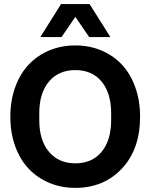

<svg xmlns="http://www.w3.org/2000/svg" viewBox="-20 -913 747 943"><path d="M350.1 9.8Q281.2 9.8 222.7 -14.6Q164.1 -39.1 121.6 -83.5Q79.1 -127.9 54.9 -194.1Q30.8 -260.3 30.8 -339.8Q30.8 -419.4 54.9 -485.6Q79.1 -551.8 121.6 -596.4Q164.1 -641.1 222.7 -665.5Q281.2 -689.9 350.1 -689.9Q418.5 -689.9 477.1 -665.5Q535.6 -641.1 577.9 -596.4Q620.1 -551.8 644 -485.6Q668 -419.4 668 -339.8Q668 -180.2 578.9 -85.2Q489.7 9.8 350.1 9.8ZM172.9 -323.2Q172.9 -224.1 220.5 -167.5Q268.1 -110.8 350.1 -110.8Q432.1 -110.8 479 -167.2Q525.9 -223.6 525.9 -323.2V-356.9Q525.9 -456.1 479 -512.5Q432.1 -568.8 350.1 -568.8Q268.1 -568.8 220.5 -512.5Q172.9 -456.1 172.9 -356.9ZM178.2 -731 279.8 -893.1H419.9L522 -731H418L350.1 -830.1L282.2 -731Z"/></svg>

Font: TASA Orbiter Deck
Style: Bold
Weight: 700
Designer: Weizhong Zhang
Version: Version 1.000;Glyphs 3.1.2 (3151)